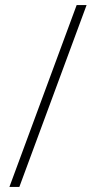

<svg xmlns="http://www.w3.org/2000/svg" viewBox="-20 -734 374 754"><path d="M320 -714 56 0H17L281 -714Z"/></svg>

Font: Noto Sans Gujarati UI SemiCondensed ExtraLight
Style: Regular
Weight: 200
Width: 4
Designer: Jelle Bosma - Monotype Design Team, Universal Thirst
Foundry: Monotype Imaging Inc.
Version: Version 2.106; ttfautohint (v1.8.4.7-5d5b)